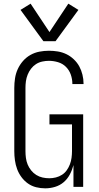

<svg xmlns="http://www.w3.org/2000/svg" viewBox="-20 -1020 540 1048"><path d="M227 8Q202 8 177.5 2Q153 -4 132.5 -18.5Q112 -33 97 -53.5Q82 -74 73.5 -97Q65 -120 61.5 -145Q58 -170 58 -195V-540Q58 -566 62 -592.5Q66 -619 77 -643Q88 -667 105.5 -687Q123 -707 146 -720Q169 -733 195 -738Q221 -743 247 -743Q272 -743 296 -739Q320 -735 342 -724.5Q364 -714 382.5 -696.5Q401 -679 412.5 -658Q424 -637 430 -612.5Q436 -588 436 -564Q436 -563 436 -562.5Q436 -562 436 -561H375Q375 -562 375 -562.5Q375 -563 375 -563Q375 -588 366.5 -612.5Q358 -637 340 -655Q322 -673 297 -680.5Q272 -688 247 -688Q229 -688 210.5 -684Q192 -680 176.5 -670Q161 -660 149.5 -645Q138 -630 131 -612.5Q124 -595 121.5 -577Q119 -559 119 -540V-195Q119 -176 121.5 -157.5Q124 -139 131 -122Q138 -105 150 -90Q162 -75 178 -65Q194 -55 212.5 -51Q231 -47 249 -47Q267 -47 285 -51.5Q303 -56 318.5 -66Q334 -76 344.5 -91Q355 -106 361.5 -123Q368 -140 370.5 -158.5Q373 -177 373 -195V-341H250V-396H434V0H381V-119Q374 -92 361 -67.5Q348 -43 327.5 -25.5Q307 -8 280.5 0Q254 8 227 8ZM217 -795 92 -966 147 -1000 250 -845 353 -1000 408 -966 283 -795Z"/></svg>

Font: Iosevka Term Light
Style: Regular
Weight: 300
Monospace: yes
Designer: Belleve Invis
Foundry: Belleve Invis
Version: Version 9.0.1; ttfautohint (v1.8.3)